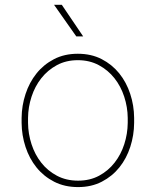

<svg xmlns="http://www.w3.org/2000/svg" viewBox="-20 -759 640 789"><path d="M68.8 -274.4Q69.3 -325.2 85 -372.8Q100.6 -420.4 129.9 -457Q159.2 -493.7 201.9 -515.9Q244.6 -538.1 299.8 -538.1Q355 -538.1 397.7 -516.1Q440.4 -494.1 470 -457.5Q499.5 -420.9 515.1 -373.3Q530.8 -325.7 531.2 -274.4V-253.9Q530.8 -203.1 515.4 -155.5Q500 -107.9 470.7 -71.3Q441.4 -34.7 398.7 -12.5Q356 9.8 300.8 9.8Q245.6 9.8 202.6 -12.2Q159.7 -34.2 130.1 -70.8Q100.6 -107.4 85 -155Q69.3 -202.6 68.8 -253.9ZM95.2 -253.9Q95.7 -209 109.6 -166.3Q123.5 -123.5 149.7 -90.3Q175.8 -57.1 213.9 -36.9Q252 -16.6 300.8 -16.6Q349.6 -16.6 387.2 -36.9Q424.8 -57.1 450.9 -90.6Q477.1 -124 490.7 -166.5Q504.4 -209 504.9 -253.9V-274.4Q504.4 -318.8 490.5 -361.6Q476.6 -404.3 450.4 -437.5Q424.3 -470.7 386.2 -491.2Q348.1 -511.7 299.8 -511.7Q251.5 -511.7 213.6 -491.2Q175.8 -470.7 149.7 -437.5Q123.5 -404.3 109.6 -361.6Q95.7 -318.8 95.2 -274.4ZM321.8 -609.4H293.5L202.1 -739.3H233.9Z"/></svg>

Font: TypoPRO Roboto Mono
Style: Regular
Weight: 250
Designer: Google
Version: Version 2.000986; 2015; ttfautohint (v1.3)